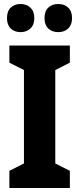

<svg xmlns="http://www.w3.org/2000/svg" viewBox="-20 -942 397 962"><path d="M330 0H27V-86L100 -123V-591L27 -628V-714H330V-628L257 -591V-123L330 -86ZM15 -851Q15 -886 34 -904Q53 -922 83 -922Q113 -922 132.5 -903.5Q152 -885 152 -851Q152 -818 132.5 -799.5Q113 -781 83 -781Q53 -781 34 -799Q15 -817 15 -851ZM203 -851Q203 -886 222 -904Q241 -922 272 -922Q303 -922 322 -903.5Q341 -885 341 -851Q341 -818 322 -799.5Q303 -781 272 -781Q241 -781 222 -799Q203 -817 203 -851Z"/></svg>

Font: Noto Sans Sinhala Condensed ExtraBold
Style: Regular
Weight: 800
Width: 3
Designer: Jelle Bosma - Monotype Design Team
Foundry: Monotype Imaging Inc.
Version: Version 2.006; ttfautohint (v1.8.4.7-5d5b)